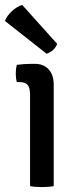

<svg xmlns="http://www.w3.org/2000/svg" viewBox="-31 -755 316 779"><path d="M187 -411V0Q170 4 139 4Q108 4 91 0V-371Q91 -398 81.5 -410Q72 -422 48 -422H37Q33 -437 33 -456Q33 -475 37 -492Q69 -496 97 -496H110Q146 -496 166.5 -473.5Q187 -451 187 -411ZM59 -735 201 -577Q190 -548 158 -537L-11 -670Q-3 -691 17 -709.5Q37 -728 59 -735Z"/></svg>

Font: Signika Negative
Style: Regular
Weight: 400
Designer: Anna Giedrys
Foundry: Anna Giedrys
Version: Version 1.001